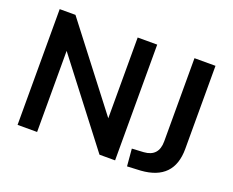

<svg xmlns="http://www.w3.org/2000/svg" viewBox="-114 -898 1332 1099"><g transform="rotate(20 551.5 -348.0)"><path d="M77 0V-705H173L552 -213V-705H671V0H576L196 -494V0ZM747 9 738 -96 809 -100Q898 -106 898 -198V-705H1026V-199Q1026 -9 829 5Z"/></g></svg>

Font: Nunito Sans
Style: Bold
Weight: 700
Designer: Vernon Adams
Foundry: Vernon Adams
Version: Version 3.101; ttfautohint (v1.8.4.7-5d5b);gftools[0.9.27]